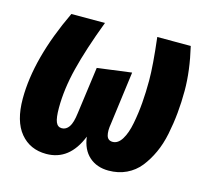

<svg xmlns="http://www.w3.org/2000/svg" viewBox="-84 -628 803 741"><g transform="rotate(15 317.0 -257.5)"><path d="M159.2 16.1Q94.2 16.1 55.7 -30.5Q17.1 -77.1 17.1 -167Q17.1 -327.6 113.8 -530.8H248Q203.6 -413.6 182.4 -328.6Q161.1 -243.7 161.1 -168.9Q161.1 -128.9 168.2 -112.1Q175.3 -95.2 191.9 -95.2Q209 -95.2 220.5 -111.6Q231.9 -127.9 236.8 -168L262.2 -355L398.9 -373L371.1 -162.1Q365.7 -131.3 370.8 -113.3Q376 -95.2 395 -95.2Q416.5 -95.2 431.9 -120.1Q447.3 -145 455.3 -186.5Q463.4 -228 466.8 -271Q470.2 -314 470.2 -359.9Q470.2 -420.4 457 -530.8H590.8Q612.8 -437 612.8 -357.9Q612.8 -311 608.6 -268.1Q604.5 -225.1 595.7 -181.9Q586.9 -138.7 570.8 -103.8Q554.7 -68.8 533 -41.5Q511.2 -14.2 479.2 1Q447.3 16.1 408.2 16.1Q361.3 16.1 330.8 -11Q300.3 -38.1 293.9 -88.9Q252 16.1 159.2 16.1Z"/></g></svg>

Font: Fira Sans Compressed
Style: Bold Italic
Weight: 700
Width: 3
Italic angle: -8°
Designer: Carrois Corporate & Edenspiekermann AG
Foundry: Carrois Corporate GbR & Edenspiekermann AG
Version: Version 4.203;PS 004.203;hotconv 1.0.88;makeotf.lib2.5.64775